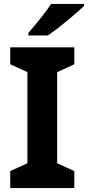

<svg xmlns="http://www.w3.org/2000/svg" viewBox="-20 -954 446 974"><path d="M357 0H32V-86L119 -126V-588L32 -628V-714H357V-628L270 -588V-126L357 -86ZM406 -924Q392 -910 369 -890Q346 -870 319.5 -848Q293 -826 267.5 -806.5Q242 -787 223 -774H124V-787Q140 -806 161.5 -831.5Q183 -857 204 -884.5Q225 -912 239 -934H406Z"/></svg>

Font: Noto Sans Gunjala Gondi
Style: Regular
Weight: 400
Designer: Ek Type
Foundry: Ek Type
Version: Version 1.004